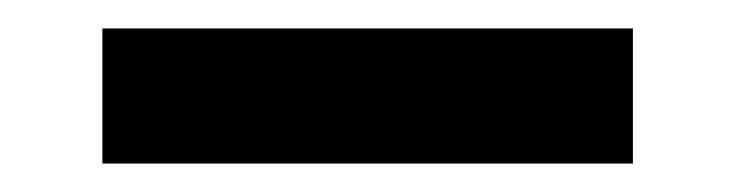

<svg xmlns="http://www.w3.org/2000/svg" viewBox="-20 -375 517 135"><path d="M52 -355H425V-260H52Z"/></svg>

Font: Farro
Style: Regular
Weight: 400
Designer: Aceler Chua
Foundry: Grayscale Limited
Version: Version 1.101